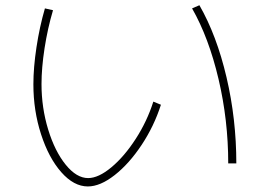

<svg xmlns="http://www.w3.org/2000/svg" viewBox="-20 -709 978 716"><path d="M104.5 -394.5Q104.5 -457 116 -532.7Q127.4 -608.4 147.5 -677.7L177.7 -670.9Q157.7 -603.5 146.2 -529.5Q134.8 -455.6 134.8 -395.5Q134.8 -307.1 159.7 -225.8Q184.6 -144.5 225.1 -94.7Q265.6 -44.9 308.6 -44.9Q347.2 -44.9 395.5 -85.2Q443.8 -125.5 486.3 -191.4Q528.8 -257.3 551.8 -330.1L580.1 -318.4Q554.7 -238.8 508.1 -168.5Q461.4 -98.1 407.5 -55.9Q353.5 -13.7 307.6 -13.7Q255.4 -13.7 208.5 -66.9Q161.6 -120.1 133.1 -208.3Q104.5 -296.4 104.5 -394.5ZM696.3 -677.7 723.6 -689.5Q788.1 -577.1 824.7 -420.9Q861.3 -264.6 861.3 -99.6H831.1Q831.1 -260.7 794.9 -414.3Q758.8 -567.9 696.3 -677.7Z"/></svg>

Font: Pretendard JP Thin
Style: Regular
Weight: 100
Designer: Base glyphs from Inter by Rasmus Andersson; Hangeul glyphs from Noto Sans CJK(Source Han Sans) by Jang Soo-young and Kan
Foundry: Kil Hyung-jin
Version: Version 1.309